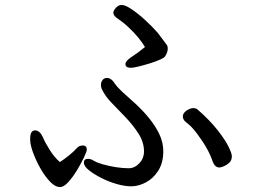

<svg xmlns="http://www.w3.org/2000/svg" viewBox="-20 -742 1040 776"><path d="M509 -468Q487 -468 487 -483Q487 -495 509 -510Q541 -531 566 -552Q556 -569 538.5 -590.5Q521 -612 498 -633Q478 -652 454 -668Q438 -679 438 -691Q438 -698 448 -710Q458 -722 472 -722Q486 -722 511.5 -705Q537 -688 565 -662.5Q593 -637 617 -610Q639 -581 653 -562Q658 -556 658 -546Q658 -530 647 -514Q640 -503 583 -485Q526 -468 509 -468ZM336 -100Q347 -100 359 -92.5Q371 -85 395 -78Q419 -71 447.5 -66.5Q476 -62 500 -62Q524 -62 543 -82Q562 -102 562 -130Q562 -167 540 -201.5Q518 -236 487.5 -268Q457 -300 431.5 -326Q406 -352 393 -379Q388 -388 388 -399Q388 -410 394.5 -418.5Q401 -427 412 -427Q430 -427 445 -403Q453 -391 474 -371L524 -326Q592 -264 622 -204Q640 -168 640 -131Q640 -84 619.5 -52Q599 -20 569 -4.5Q539 11 511.5 11Q484 11 452.5 2Q421 -7 391 -22Q361 -37 340 -53.5Q319 -70 319 -85Q319 -100 336 -100ZM917 -111Q917 -93 906 -83.5Q895 -74 883.5 -69.5Q872 -65 867 -65Q849 -65 840 -88Q823 -140 777 -201Q755 -231 732 -248Q719 -258 719 -271.5Q719 -285 734 -295Q749 -305 761 -305Q773 -305 779 -299Q829 -255 859.5 -216Q890 -177 903.5 -149.5Q917 -122 917 -111ZM102 -182Q102 -215 122 -215Q141 -215 154 -186Q162 -166 181 -136Q200 -106 222 -87Q238 -97 259 -114Q280 -131 289 -142Q299 -154 315 -154Q323 -154 327 -149.5Q331 -145 331 -137.5Q331 -130 319.5 -106Q308 -82 291.5 -54.5Q275 -27 256.5 -6.5Q238 14 223 14Q203 14 182.5 -7.5Q162 -29 144.5 -59.5Q127 -90 115 -121.5Q103 -153 102 -174Z"/></svg>

Font: Moon Stars Kai
Style: Bold
Weight: 700
Designer: GuiWonder
Version: Version 1.101